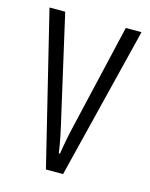

<svg xmlns="http://www.w3.org/2000/svg" viewBox="-88 -590 507 649"><g transform="rotate(15 166.0 -266.0)"><path d="M135 0H195L327 -532H272L189 -175C179 -134 172 -96 167 -64H163C157 -107 148 -147 139 -185L60 -532H5Z"/></g></svg>

Font: Noto Sans Lao ExtraCondensed Light
Style: Regular
Weight: 300
Width: 2
Designer: Monotype Design Team
Foundry: Monotype Imaging Inc.
Version: Version 2.003